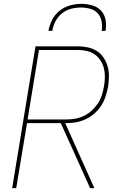

<svg xmlns="http://www.w3.org/2000/svg" viewBox="-20 -975 640 995"><path d="M43 0 164 -735H382Q409 -735 435 -729.5Q461 -724 482 -710.5Q503 -697 517 -676Q531 -655 538 -630Q545 -605 544.5 -578.5Q544 -552 540 -525Q535 -500 527 -475Q519 -450 504.5 -427.5Q490 -405 469.5 -387Q449 -369 424.5 -357.5Q400 -346 375 -341.5Q350 -337 325 -337H318L469 0H447L295 -337H120L64 0ZM123 -356H325Q347 -356 370 -360Q393 -364 415 -374.5Q437 -385 455.5 -402Q474 -419 487.5 -439.5Q501 -460 508 -482.5Q515 -505 519 -528Q523 -552 523.5 -575.5Q524 -599 518.5 -621Q513 -643 500.5 -662Q488 -681 470 -693.5Q452 -706 429 -711Q406 -716 382 -716H182ZM231 -815Q236 -844 250 -872Q264 -900 289 -919.5Q314 -939 343.5 -947Q373 -955 402 -955Q431 -955 458.5 -947Q486 -939 504 -919.5Q522 -900 527 -872Q532 -844 527 -815H507Q511 -840 506.5 -864.5Q502 -889 486.5 -906Q471 -923 447.5 -929.5Q424 -936 399 -936Q374 -936 348.5 -929.5Q323 -923 301.5 -906Q280 -889 267.5 -864.5Q255 -840 251 -815Z"/></svg>

Font: Iosevka Thin Extended
Style: Italic
Weight: 100
Width: 7
Italic angle: -9°
Monospace: yes
Designer: Belleve Invis
Foundry: Belleve Invis
Version: Version 32.5.0; ttfautohint (v1.8.4)